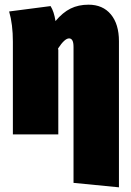

<svg xmlns="http://www.w3.org/2000/svg" viewBox="-20 -574 558 820"><path d="M488 -398V226L294 207V-373Q294 -393 289 -401.5Q284 -410 275 -410Q256 -410 228 -367L229 -360V0H35V-396Q35 -470 19 -525L196 -548Q211 -524 217 -484Q248 -521 281.5 -537.5Q315 -554 358 -554Q419 -554 453.5 -512.5Q488 -471 488 -398Z"/></svg>

Font: Fira Sans Condensed Black
Style: Regular
Weight: 900
Width: 3
Designer: Carrois Corporate & Edenspiekermann AG
Foundry: Carrois Corporate GbR & Edenspiekermann AG
Version: Version 4.203